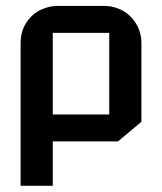

<svg xmlns="http://www.w3.org/2000/svg" viewBox="-20 -472 540 641"><path d="M408.2 -423.8Q428.7 -406.2 440.4 -381.8Q452.1 -356.4 452.1 -330.1Q452.1 -241.2 452.1 -65.4Q425.8 -43.9 374 0Q301.8 0 156.2 0Q156.2 48.8 156.2 148.4Q120.1 148.4 48.8 148.4Q48.8 -11.7 48.8 -330.1Q48.8 -356.4 59.6 -381.8Q71.3 -406.2 91.8 -423.8Q108.4 -437.5 128.9 -444.3Q149.4 -452.1 170.9 -452.1Q223.6 -452.1 330.1 -452.1Q351.6 -452.1 372.1 -444.3Q391.6 -437.5 408.2 -423.8ZM156.2 -362.3Q156.2 -271.5 156.2 -89.8Q218.8 -89.8 344.7 -89.8Q344.7 -180.7 344.7 -362.3Q296.9 -362.3 250 -362.3Q203.1 -362.3 156.2 -362.3Z"/></svg>

Font: Bestnet font
Style: Regular
Weight: 400
Version: Version 1.0